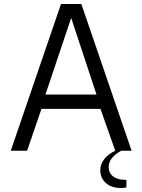

<svg xmlns="http://www.w3.org/2000/svg" viewBox="-20 -756 714 963"><path d="M286 -736H388L640 0H558L484 -210H188L116 0H34ZM464 -282 337 -666 208 -282ZM483 98Q483 68 502 43Q521 18 558 0H588Q525 35 525 81Q525 111 547 128.5Q569 146 608 146H614V184Q603 187 588 187Q539 187 511 162Q483 137 483 98Z"/></svg>

Font: Exo
Style: Regular
Weight: 400
Designer: Natanael Gama
Foundry: Natanael Gama
Version: Version 1.500; ttfautohint (v1.6)